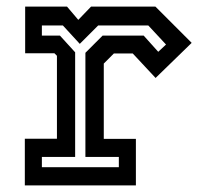

<svg xmlns="http://www.w3.org/2000/svg" viewBox="-20 -560 614 580"><path d="M55 0V-141H152V-391.5L144.5 -399H56V-540H182.5L216.5 -500L255 -540H449.5L559 -430.5L450 -324.5L381 -398.5H324L293.5 -368V-140.5H390.5V0ZM106.5 -55H339V-86H238V-400.5L290 -452.5H414L458 -403.5L481.5 -425.5L428 -483H276.5L221 -427.5L170 -483H106.5V-452.5H161L207 -402V-86H106.5Z"/></svg>

Font: Tourney Thin SemiBold
Style: Regular
Weight: 600
Version: Version 1.015